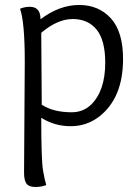

<svg xmlns="http://www.w3.org/2000/svg" viewBox="-20 -495 557 768"><path d="M76.2 195.8 79.1 -249Q79.1 -407.2 60.1 -460Q78.1 -467.8 99.1 -467.8Q142.1 -467.8 142.1 -418Q217.8 -475.1 296.4 -475.1Q375 -475.1 423.6 -421.6Q472.2 -368.2 472.2 -258.8Q472.2 -103 377 -28.8Q327.1 9.8 262.7 9.8Q198.2 9.8 145 -23.9Q145 146 152.1 186.5Q159.2 227.1 165 245.1Q147 252.9 121.6 252.9Q96.2 252.9 86.2 240Q76.2 227.1 76.2 195.8ZM147 -76.2Q192.9 -45.9 267.1 -45.9Q312 -45.9 344.2 -76.2Q400.9 -131.8 400.9 -244.1Q400.9 -334 366.5 -376.5Q332 -418.9 271 -418.9Q210 -418.9 145 -363.8Q147 -144 147 -76.2Z"/></svg>

Font: Sukar
Style: Regular
Weight: 400
Designer: Dario Muhafara - Ghiath Alsory
Foundry: Dario Muhafara - Ghiath Alsory
Version: Version 1.00 March 17, 2016, initial release